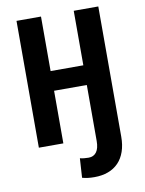

<svg xmlns="http://www.w3.org/2000/svg" viewBox="-99 -779 798 1060"><g transform="rotate(-10 300.0 -249.0)"><path d="M206.1 -710.9V-405.3H389.6V-710.9H527.3V19Q527.3 65.9 514.6 102.3Q502 138.7 478.3 163.3Q454.6 188 420.4 200.7Q386.2 213.4 343.8 213.4Q325.2 213.4 309.3 211.7Q293.5 210 274.9 205.1L281.7 96.7Q292.5 99.6 305.2 100.8Q317.9 102.1 330.1 102.1Q358.9 102.1 374.3 80.8Q389.6 59.6 389.6 19V-294.9H206.1V0H68.8V-710.9Z"/></g></svg>

Font: Roboto Mono
Style: Bold
Weight: 700
Designer: Google
Version: Version 2.000985; 2015; ttfautohint (v1.3)